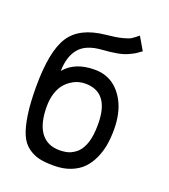

<svg xmlns="http://www.w3.org/2000/svg" viewBox="-130 -793 777 885"><g transform="rotate(20 259.0 -350.5)"><path d="M319.3 -105Q362.8 -146 362.8 -245.1Q362.8 -245.1 362.8 -253.9Q361.3 -405.8 244.1 -405.8Q229 -405.8 212.6 -401.6Q196.3 -397.5 178 -386Q159.7 -374.5 145.3 -357.2Q130.9 -339.8 121.6 -311Q112.3 -282.2 112.3 -246.1Q112.3 -162.6 143.8 -119.4Q175.3 -76.2 236.3 -76.2Q264.2 -76.7 282.5 -83Q300.8 -89.4 319.3 -105ZM117.2 -421.9Q166.5 -481 263.2 -481Q361.3 -481 411.6 -386.2Q440.4 -330.6 440.4 -251.5Q440.4 -211.4 434.6 -176.5Q428.7 -141.6 413.8 -108.6Q398.9 -75.7 376.2 -52.2Q353.5 -28.8 317.6 -14.6Q281.7 -0.5 236.3 -0.5H235.4Q192.4 -0.5 163.3 -7.1Q134.3 -13.7 108.2 -33Q82 -52.2 67.1 -86.9Q52.2 -121.6 43.7 -178Q35.2 -234.4 35.2 -315.4Q35.2 -488.8 83.3 -563Q131.3 -637.2 255.4 -649.4Q304.7 -654.3 333 -661.6Q361.3 -668.9 372.1 -675.5Q382.8 -682.1 404.3 -699.7L441.4 -636.2Q423.8 -623 415.3 -617.7Q406.7 -612.3 385.3 -602.3Q363.8 -592.3 333.7 -586.9Q303.7 -581.5 262.2 -578.6Q185.5 -573.2 152.1 -533.2Q118.7 -493.2 117.2 -421.9Z"/></g></svg>

Font: FantasqueSansM Nerd Font
Style: Regular
Weight: 400
Monospace: yes
Designer: Jany Belluz
Version: Version 1.8.0 ; ttfautohint (v1.8.2);Nerd Fonts 3.4.0